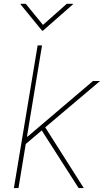

<svg xmlns="http://www.w3.org/2000/svg" viewBox="-20 -959 530 979"><path d="M105.5 -219.7 112.3 -262.7H121.1L454.1 -545.9H490.2L200.2 -300.8L197.3 -297.9ZM50.8 0 171.9 -727.5H194.3L74.2 0ZM380.9 0 188.5 -300.8 207 -315.4 407.2 0ZM111.3 -939.5 199.2 -832 320.3 -939.5H352.5L351.6 -936.5L199.2 -802.7H194.3L85 -936.5L85.9 -939.5Z"/></svg>

Font: Inter Tight Thin
Style: Italic
Weight: 250
Italic angle: -9.39999°
Designer: Rasmus Andersson
Foundry: rsms
Version: Version 3.004